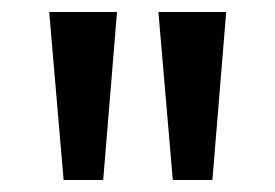

<svg xmlns="http://www.w3.org/2000/svg" viewBox="-20 -725 459 320"><path d="M86 -425 62 -705H175L152 -425ZM268 -425 244 -705H357L334 -425Z"/></svg>

Font: Nunito Sans 12pt ExtraLight 8pt Medium
Style: Regular
Weight: 500
Version: Version 3.101;gftools[0.9.27]